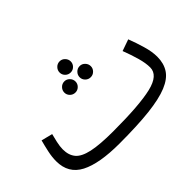

<svg xmlns="http://www.w3.org/2000/svg" viewBox="-106 -897 1205 1205"><g transform="rotate(-45 496.5 -294.5)"><path d="M390 21Q212 21 121 -26Q30 -73 30 -182Q30 -219 39 -260.5Q48 -302 58 -339L133 -320Q127 -298 119.5 -264.5Q112 -231 112 -205Q112 -153 138.5 -121.5Q165 -90 231 -75.5Q297 -61 416 -61Q649 -61 756.5 -86.5Q864 -112 864 -181Q864 -219 850 -269Q836 -319 814 -376L891 -403Q910 -354 926.5 -298Q943 -242 943 -197Q943 -138 916 -96.5Q889 -55 826 -29Q763 -3 656.5 9Q550 21 390 21ZM489 -511Q468 -511 453.5 -525.5Q439 -540 439 -560Q439 -580 453.5 -595Q468 -610 489 -610Q509 -610 523.5 -595Q538 -580 538 -560Q538 -540 523.5 -525.5Q509 -511 489 -511ZM421 -401Q400 -401 385.5 -415.5Q371 -430 371 -450Q371 -470 385.5 -485Q400 -500 421 -500Q441 -500 455.5 -485Q470 -470 470 -450Q470 -430 455.5 -415.5Q441 -401 421 -401ZM557 -401Q536 -401 521.5 -415.5Q507 -430 507 -450Q507 -470 521.5 -485Q536 -500 557 -500Q577 -500 591.5 -485Q606 -470 606 -450Q606 -430 591.5 -415.5Q577 -401 557 -401Z"/></g></svg>

Font: TSCustom
Style: Regular
Weight: 400
Designer: Monotype Design Team
Foundry: Monotype Imaging Inc.
Version: Version 2.004; ttfautohint (v1.8.3) -l 8 -r 50 -G 200 -x 14 